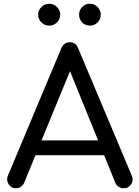

<svg xmlns="http://www.w3.org/2000/svg" viewBox="-20 -1007 743 1027"><path d="M65 0Q39 0 25.5 -22.5Q12 -45 23 -69L308 -749Q322 -781 353 -781Q386 -781 398 -749L685 -67Q695 -42 681.5 -21Q668 0 642 0Q628 0 615.5 -7.5Q603 -15 597 -29L340 -662H369L109 -29Q103 -15 90.5 -7.5Q78 0 65 0ZM122 -177 159 -256H556L592 -177ZM243 -870Q219 -870 201.5 -887Q184 -904 184 -929Q184 -952 201.5 -969.5Q219 -987 243 -987Q267 -987 284.5 -969.5Q302 -952 302 -929Q302 -904 284.5 -887Q267 -870 243 -870ZM461 -870Q436 -870 419.5 -887Q403 -904 403 -929Q403 -952 419.5 -969.5Q436 -987 461 -987Q485 -987 502 -969.5Q519 -952 519 -929Q519 -904 502 -887Q485 -870 461 -870Z"/></svg>

Font: Comfortaa SemiBold
Style: Regular
Weight: 600
Designer: Johan Aakerlund
Foundry: Johan Aakerlund
Version: Version 3.104; ttfautohint (v1.8.1.43-b0c9)